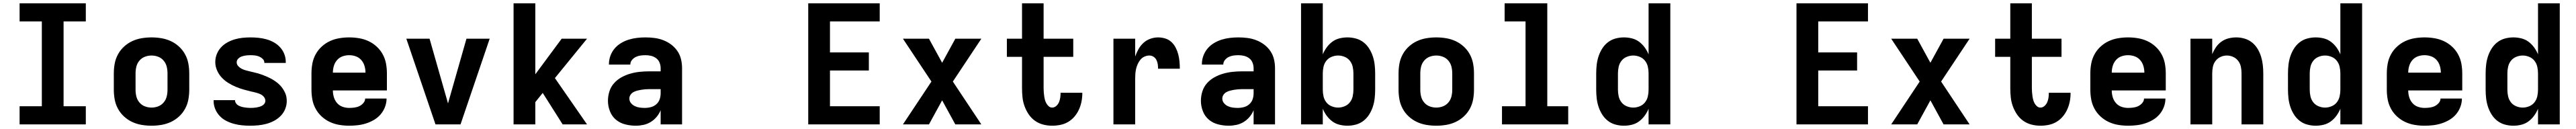

<svg xmlns="http://www.w3.org/2000/svg" viewBox="-20 -755 15640 783"><path d="M99 0V-110H234V-625H99V-735H501V-625H366V-110H501V0Z M900 8Q870 8 840 3Q810 -2 783 -14.5Q756 -27 733.5 -47.5Q711 -68 696.5 -94.5Q682 -121 676.5 -150.5Q671 -180 671 -210V-310Q671 -340 676.5 -369.5Q682 -399 696.5 -425.5Q711 -452 733.5 -472.5Q756 -493 783 -505.5Q810 -518 840 -523Q870 -528 900 -528Q930 -528 960 -523Q990 -518 1017 -505.5Q1044 -493 1066.5 -472.5Q1089 -452 1103.5 -425.5Q1118 -399 1123.5 -369.5Q1129 -340 1129 -310V-210Q1129 -180 1123.5 -150.5Q1118 -121 1103.5 -94.5Q1089 -68 1066.5 -47.5Q1044 -27 1017 -14.5Q990 -2 960 3Q930 8 900 8ZM900 -102Q921 -102 940.5 -109.5Q960 -117 973.5 -133Q987 -149 992 -169Q997 -189 997 -210V-310Q997 -331 992 -351Q987 -371 973.5 -387Q960 -403 940.5 -410.5Q921 -418 900 -418Q879 -418 859.5 -410.5Q840 -403 826.5 -387Q813 -371 808 -351Q803 -331 803 -310V-210Q803 -189 808 -169Q813 -149 826.5 -133Q840 -117 859.5 -109.5Q879 -102 900 -102Z M1499 8Q1474 8 1449 5.5Q1424 3 1400 -3.5Q1376 -10 1353.5 -21.5Q1331 -33 1314 -51Q1297 -69 1287 -92.5Q1277 -116 1277 -141V-147H1407V-146Q1407 -137 1412.5 -128.5Q1418 -120 1426 -115.5Q1434 -111 1443 -108Q1452 -105 1461.5 -103.5Q1471 -102 1480.5 -101Q1490 -100 1499 -100Q1508 -100 1517.5 -100.5Q1527 -101 1536 -102.5Q1545 -104 1554 -106.5Q1563 -109 1571.5 -113.5Q1580 -118 1585.5 -126Q1591 -134 1591 -143Q1591 -156 1582.5 -166.5Q1574 -177 1562.5 -182.5Q1551 -188 1538.5 -191.5Q1526 -195 1513 -198H1511Q1486 -204 1461 -211Q1436 -218 1412 -228Q1388 -238 1365.5 -252Q1343 -266 1325.5 -285Q1308 -304 1297.5 -328.5Q1287 -353 1287 -378Q1287 -403 1296 -426Q1305 -449 1321.5 -467Q1338 -485 1359.5 -497Q1381 -509 1404.5 -516Q1428 -523 1452.5 -525.5Q1477 -528 1501 -528Q1525 -528 1549.5 -525.5Q1574 -523 1597.5 -516.5Q1621 -510 1642.5 -498Q1664 -486 1680.5 -468Q1697 -450 1706 -427Q1715 -404 1715 -379V-373H1585V-374Q1585 -388 1575 -397.5Q1565 -407 1553 -412Q1541 -417 1527.5 -418.5Q1514 -420 1501 -420Q1488 -420 1475 -418.5Q1462 -417 1449.5 -413Q1437 -409 1427 -399.5Q1417 -390 1417 -377Q1417 -364 1426 -354Q1435 -344 1446.5 -338Q1458 -332 1470.5 -328.5Q1483 -325 1495.5 -322Q1508 -319 1521 -316Q1534 -313 1546.5 -309.5Q1559 -306 1571 -301.5Q1583 -297 1595 -292Q1607 -287 1619 -281Q1631 -275 1642 -268Q1653 -261 1663 -253Q1673 -245 1682 -235.5Q1691 -226 1698 -215Q1705 -204 1710.5 -192.5Q1716 -181 1718.5 -168Q1721 -155 1721 -142Q1721 -117 1711.5 -93.5Q1702 -70 1684.5 -52Q1667 -34 1644.5 -22Q1622 -10 1598 -3.5Q1574 3 1549 5.5Q1524 8 1499 8Z M2100 8Q2070 8 2040 3Q2010 -2 1983 -14.5Q1956 -27 1933.5 -47.5Q1911 -68 1896.5 -94.5Q1882 -121 1876.5 -150.5Q1871 -180 1871 -210V-310Q1871 -340 1876.5 -369.5Q1882 -399 1896.5 -425.5Q1911 -452 1933.5 -472.5Q1956 -493 1983 -505.5Q2010 -518 2040 -523Q2070 -528 2100 -528Q2130 -528 2160 -523Q2190 -518 2217 -505.5Q2244 -493 2266.5 -472.5Q2289 -452 2303.5 -425.5Q2318 -399 2323.5 -369.5Q2329 -340 2329 -310V-206H2001Q2001 -185 2007 -165Q2013 -145 2026.5 -129.5Q2040 -114 2059.5 -107Q2079 -100 2100 -100Q2115 -100 2131 -102Q2147 -104 2161 -110.5Q2175 -117 2186 -129.5Q2197 -142 2197 -157H2327Q2327 -131 2317.5 -106Q2308 -81 2291 -61Q2274 -41 2251 -27.5Q2228 -14 2203 -6Q2178 2 2152 5Q2126 8 2100 8ZM2001 -314H2199Q2199 -335 2193 -355Q2187 -375 2173.5 -390.5Q2160 -406 2140.5 -413Q2121 -420 2100 -420Q2079 -420 2059.5 -413Q2040 -406 2026.5 -390.5Q2013 -375 2007 -355Q2001 -335 2001 -314Z M2624 0 2447 -520H2588L2687 -173Q2690 -162 2693.5 -150.5Q2697 -139 2700 -127Q2703 -139 2706.5 -150.5Q2710 -162 2713 -173L2812 -520H2953L2776 0Z M3098 0V-735H3230V-304L3390 -520H3544L3349 -281L3544 0H3396L3275 -191L3230 -135V0Z M3840 8Q3808 8 3776 0Q3744 -8 3719.5 -28.5Q3695 -49 3683 -80Q3671 -111 3671 -143Q3671 -172 3680 -200.5Q3689 -229 3708.5 -250.5Q3728 -272 3753.5 -286Q3779 -300 3807 -308Q3835 -316 3864 -319Q3893 -322 3922 -322H3991V-341Q3991 -358 3984.5 -374.5Q3978 -391 3964 -401.5Q3950 -412 3933 -416Q3916 -420 3899 -420Q3884 -420 3869 -418Q3854 -416 3840.5 -409.5Q3827 -403 3817 -391Q3807 -379 3807 -364V-363H3677V-366Q3677 -392 3686 -416.5Q3695 -441 3711.5 -460.5Q3728 -480 3750.5 -493.5Q3773 -507 3797.5 -514.5Q3822 -522 3847.5 -525Q3873 -528 3899 -528Q3926 -528 3953.5 -524.5Q3981 -521 4007 -511Q4033 -501 4055 -484.5Q4077 -468 4092.5 -445.5Q4108 -423 4114.5 -396Q4121 -369 4121 -341V0H3991V-86Q3982 -64 3966.5 -45.5Q3951 -27 3930.5 -14.5Q3910 -2 3886.5 3Q3863 8 3840 8ZM3895 -100Q3914 -100 3932.5 -105Q3951 -110 3965 -122.5Q3979 -135 3985 -152.5Q3991 -170 3991 -189V-214H3922Q3910 -214 3897.5 -213Q3885 -212 3873 -210Q3861 -208 3849 -205Q3837 -202 3826 -196Q3815 -190 3808 -179.5Q3801 -169 3801 -157Q3801 -141 3811 -129Q3821 -117 3835 -110.5Q3849 -104 3864.5 -102Q3880 -100 3895 -100Z M4887 0V-735H5321V-625H5019V-437H5255V-327H5019V-110H5321V0Z M5462 0 5635 -260 5462 -520H5620L5700 -374L5780 -520H5938L5765 -260L5938 0H5780L5700 -146L5620 0Z M6368 8Q6340 8 6313 1Q6286 -6 6263.5 -22Q6241 -38 6225.5 -61Q6210 -84 6200.5 -110Q6191 -136 6188 -163.5Q6185 -191 6185 -219V-410H6093V-520H6185V-735H6316V-520H6496V-410H6316V-219Q6316 -207 6317 -195.5Q6318 -184 6319.5 -172.5Q6321 -161 6324 -149.5Q6327 -138 6332.5 -128Q6338 -118 6347 -110Q6356 -102 6368 -102Q6382 -102 6393 -112Q6404 -122 6409.5 -135Q6415 -148 6417 -162Q6419 -176 6419 -190V-192H6551V-188Q6551 -163 6546 -138Q6541 -113 6530.5 -90Q6520 -67 6503.5 -47.5Q6487 -28 6465 -15Q6443 -2 6418 3Q6393 8 6368 8Z M6740 0V-520H6872V-412Q6880 -435 6892 -456.5Q6904 -478 6922 -494.5Q6940 -511 6963.5 -519.5Q6987 -528 7011 -528Q7033 -528 7054.5 -521.5Q7076 -515 7092 -500Q7108 -485 7118 -465.5Q7128 -446 7133.5 -425Q7139 -404 7141 -382Q7143 -360 7143 -338H7011Q7011 -352 7009 -365.5Q7007 -379 7001 -391Q6995 -403 6983.5 -410.5Q6972 -418 6958 -418Q6943 -418 6928.5 -411.5Q6914 -405 6904 -393Q6894 -381 6887.5 -366.5Q6881 -352 6877.5 -337Q6874 -322 6873 -306.5Q6872 -291 6872 -276V0Z M7440 8Q7408 8 7376 0Q7344 -8 7319.5 -28.5Q7295 -49 7283 -80Q7271 -111 7271 -143Q7271 -172 7280 -200.5Q7289 -229 7308.5 -250.5Q7328 -272 7353.5 -286Q7379 -300 7407 -308Q7435 -316 7464 -319Q7493 -322 7522 -322H7591V-341Q7591 -358 7584.5 -374.5Q7578 -391 7564 -401.5Q7550 -412 7533 -416Q7516 -420 7499 -420Q7484 -420 7469 -418Q7454 -416 7440.5 -409.5Q7427 -403 7417 -391Q7407 -379 7407 -364V-363H7277V-366Q7277 -392 7286 -416.5Q7295 -441 7311.5 -460.5Q7328 -480 7350.5 -493.5Q7373 -507 7397.5 -514.5Q7422 -522 7447.5 -525Q7473 -528 7499 -528Q7526 -528 7553.5 -524.5Q7581 -521 7607 -511Q7633 -501 7655 -484.5Q7677 -468 7692.5 -445.5Q7708 -423 7714.5 -396Q7721 -369 7721 -341V0H7591V-86Q7582 -64 7566.5 -45.5Q7551 -27 7530.5 -14.5Q7510 -2 7486.5 3Q7463 8 7440 8ZM7495 -100Q7514 -100 7532.5 -105Q7551 -110 7565 -122.5Q7579 -135 7585 -152.5Q7591 -170 7591 -189V-214H7522Q7510 -214 7497.5 -213Q7485 -212 7473 -210Q7461 -208 7449 -205Q7437 -202 7426 -196Q7415 -190 7408 -179.5Q7401 -169 7401 -157Q7401 -141 7411 -129Q7421 -117 7435 -110.5Q7449 -104 7464.5 -102Q7480 -100 7495 -100Z M8161 8Q8136 8 8112 2Q8088 -4 8068.5 -18.5Q8049 -33 8034.5 -53Q8020 -73 8011 -95V0H7879V-735H8011V-425Q8020 -447 8034.5 -467Q8049 -487 8068.5 -501.5Q8088 -516 8112 -522Q8136 -528 8161 -528Q8187 -528 8212.5 -521Q8238 -514 8258.5 -498Q8279 -482 8293 -459.5Q8307 -437 8315 -412.5Q8323 -388 8326 -362Q8329 -336 8329 -310V-210Q8329 -184 8326 -158Q8323 -132 8315 -107.5Q8307 -83 8293 -60.5Q8279 -38 8258.5 -22Q8238 -6 8212.5 1Q8187 8 8161 8ZM8104 -102Q8124 -102 8143.5 -110Q8163 -118 8175.5 -134Q8188 -150 8192.5 -170Q8197 -190 8197 -210V-310Q8197 -330 8192.5 -350Q8188 -370 8175.5 -386Q8163 -402 8143.5 -410Q8124 -418 8104 -418Q8084 -418 8064.5 -410Q8045 -402 8032.5 -386Q8020 -370 8015.5 -350Q8011 -330 8011 -310V-210Q8011 -190 8015.5 -170Q8020 -150 8032.5 -134Q8045 -118 8064.5 -110Q8084 -102 8104 -102Z M8700 8Q8670 8 8640 3Q8610 -2 8583 -14.5Q8556 -27 8533.5 -47.5Q8511 -68 8496.5 -94.5Q8482 -121 8476.5 -150.5Q8471 -180 8471 -210V-310Q8471 -340 8476.5 -369.5Q8482 -399 8496.5 -425.5Q8511 -452 8533.5 -472.5Q8556 -493 8583 -505.5Q8610 -518 8640 -523Q8670 -528 8700 -528Q8730 -528 8760 -523Q8790 -518 8817 -505.5Q8844 -493 8866.5 -472.5Q8889 -452 8903.5 -425.5Q8918 -399 8923.5 -369.5Q8929 -340 8929 -310V-210Q8929 -180 8923.5 -150.5Q8918 -121 8903.5 -94.5Q8889 -68 8866.5 -47.5Q8844 -27 8817 -14.5Q8790 -2 8760 3Q8730 8 8700 8ZM8700 -102Q8721 -102 8740.5 -109.5Q8760 -117 8773.5 -133Q8787 -149 8792 -169Q8797 -189 8797 -210V-310Q8797 -331 8792 -351Q8787 -371 8773.5 -387Q8760 -403 8740.5 -410.5Q8721 -418 8700 -418Q8679 -418 8659.5 -410.5Q8640 -403 8626.5 -387Q8613 -371 8608 -351Q8603 -331 8603 -310V-210Q8603 -189 8608 -169Q8613 -149 8626.5 -133Q8640 -117 8659.5 -109.5Q8679 -102 8700 -102Z M9099 0V-110H9242V-625H9115V-735H9374V-110H9501V0Z M9839 8Q9813 8 9787.5 1Q9762 -6 9741.5 -22Q9721 -38 9707 -60.5Q9693 -83 9685 -107.5Q9677 -132 9674 -158Q9671 -184 9671 -210V-310Q9671 -336 9674 -362Q9677 -388 9685 -412.5Q9693 -437 9707 -459.5Q9721 -482 9741.5 -498Q9762 -514 9787.5 -521Q9813 -528 9839 -528Q9864 -528 9888 -522Q9912 -516 9931.5 -501.5Q9951 -487 9965.5 -467Q9980 -447 9989 -425V-735H10121V0H9989V-95Q9980 -73 9965.5 -53Q9951 -33 9931.5 -18.5Q9912 -4 9888 2Q9864 8 9839 8ZM9896 -102Q9916 -102 9935.5 -110Q9955 -118 9967.5 -134Q9980 -150 9984.5 -170Q9989 -190 9989 -210V-310Q9989 -330 9984.5 -350Q9980 -370 9967.5 -386Q9955 -402 9935.5 -410Q9916 -418 9896 -418Q9876 -418 9856.5 -410Q9837 -402 9824.5 -386Q9812 -370 9807.5 -350Q9803 -330 9803 -310V-210Q9803 -190 9807.5 -170Q9812 -150 9824.5 -134Q9837 -118 9856.5 -110Q9876 -102 9896 -102Z M10887 0V-735H11321V-625H11019V-437H11255V-327H11019V-110H11321V0Z M11462 0 11635 -260 11462 -520H11620L11700 -374L11780 -520H11938L11765 -260L11938 0H11780L11700 -146L11620 0Z M12368 8Q12340 8 12313 1Q12286 -6 12263.5 -22Q12241 -38 12225.5 -61Q12210 -84 12200.5 -110Q12191 -136 12188 -163.5Q12185 -191 12185 -219V-410H12093V-520H12185V-735H12316V-520H12496V-410H12316V-219Q12316 -207 12317 -195.5Q12318 -184 12319.5 -172.5Q12321 -161 12324 -149.5Q12327 -138 12332.5 -128Q12338 -118 12347 -110Q12356 -102 12368 -102Q12382 -102 12393 -112Q12404 -122 12409.5 -135Q12415 -148 12417 -162Q12419 -176 12419 -190V-192H12551V-188Q12551 -163 12546 -138Q12541 -113 12530.5 -90Q12520 -67 12503.5 -47.5Q12487 -28 12465 -15Q12443 -2 12418 3Q12393 8 12368 8Z M12900 8Q12870 8 12840 3Q12810 -2 12783 -14.5Q12756 -27 12733.5 -47.5Q12711 -68 12696.5 -94.5Q12682 -121 12676.5 -150.5Q12671 -180 12671 -210V-310Q12671 -340 12676.5 -369.5Q12682 -399 12696.5 -425.5Q12711 -452 12733.5 -472.5Q12756 -493 12783 -505.5Q12810 -518 12840 -523Q12870 -528 12900 -528Q12930 -528 12960 -523Q12990 -518 13017 -505.5Q13044 -493 13066.5 -472.5Q13089 -452 13103.5 -425.5Q13118 -399 13123.5 -369.5Q13129 -340 13129 -310V-206H12801Q12801 -185 12807 -165Q12813 -145 12826.5 -129.5Q12840 -114 12859.5 -107Q12879 -100 12900 -100Q12915 -100 12931 -102Q12947 -104 12961 -110.5Q12975 -117 12986 -129.5Q12997 -142 12997 -157H13127Q13127 -131 13117.5 -106Q13108 -81 13091 -61Q13074 -41 13051 -27.5Q13028 -14 13003 -6Q12978 2 12952 5Q12926 8 12900 8ZM12801 -314H12999Q12999 -335 12993 -355Q12987 -375 12973.5 -390.5Q12960 -406 12940.5 -413Q12921 -420 12900 -420Q12879 -420 12859.5 -413Q12840 -406 12826.5 -390.5Q12813 -375 12807 -355Q12801 -335 12801 -314Z M13279 0V-520H13411V-426Q13420 -448 13433.5 -468Q13447 -488 13466.5 -502Q13486 -516 13509.5 -522Q13533 -528 13557 -528Q13583 -528 13608 -520.5Q13633 -513 13653 -497Q13673 -481 13686.5 -458.5Q13700 -436 13707.5 -411.5Q13715 -387 13718 -361.5Q13721 -336 13721 -310V0H13589V-310Q13589 -330 13585 -349.5Q13581 -369 13569 -385Q13557 -401 13538.5 -409.5Q13520 -418 13500 -418Q13480 -418 13461.5 -409.5Q13443 -401 13431 -385Q13419 -369 13415 -349.5Q13411 -330 13411 -310V0Z M14039 8Q14013 8 13987.5 1Q13962 -6 13941.5 -22Q13921 -38 13907 -60.5Q13893 -83 13885 -107.5Q13877 -132 13874 -158Q13871 -184 13871 -210V-310Q13871 -336 13874 -362Q13877 -388 13885 -412.5Q13893 -437 13907 -459.5Q13921 -482 13941.5 -498Q13962 -514 13987.5 -521Q14013 -528 14039 -528Q14064 -528 14088 -522Q14112 -516 14131.5 -501.5Q14151 -487 14165.5 -467Q14180 -447 14189 -425V-735H14321V0H14189V-95Q14180 -73 14165.5 -53Q14151 -33 14131.5 -18.5Q14112 -4 14088 2Q14064 8 14039 8ZM14096 -102Q14116 -102 14135.5 -110Q14155 -118 14167.5 -134Q14180 -150 14184.5 -170Q14189 -190 14189 -210V-310Q14189 -330 14184.5 -350Q14180 -370 14167.5 -386Q14155 -402 14135.5 -410Q14116 -418 14096 -418Q14076 -418 14056.5 -410Q14037 -402 14024.5 -386Q14012 -370 14007.5 -350Q14003 -330 14003 -310V-210Q14003 -190 14007.5 -170Q14012 -150 14024.5 -134Q14037 -118 14056.5 -110Q14076 -102 14096 -102Z M14700 8Q14670 8 14640 3Q14610 -2 14583 -14.5Q14556 -27 14533.5 -47.5Q14511 -68 14496.5 -94.5Q14482 -121 14476.5 -150.5Q14471 -180 14471 -210V-310Q14471 -340 14476.5 -369.5Q14482 -399 14496.5 -425.5Q14511 -452 14533.5 -472.5Q14556 -493 14583 -505.5Q14610 -518 14640 -523Q14670 -528 14700 -528Q14730 -528 14760 -523Q14790 -518 14817 -505.5Q14844 -493 14866.5 -472.5Q14889 -452 14903.5 -425.5Q14918 -399 14923.5 -369.5Q14929 -340 14929 -310V-206H14601Q14601 -185 14607 -165Q14613 -145 14626.5 -129.5Q14640 -114 14659.5 -107Q14679 -100 14700 -100Q14715 -100 14731 -102Q14747 -104 14761 -110.5Q14775 -117 14786 -129.5Q14797 -142 14797 -157H14927Q14927 -131 14917.5 -106Q14908 -81 14891 -61Q14874 -41 14851 -27.5Q14828 -14 14803 -6Q14778 2 14752 5Q14726 8 14700 8ZM14601 -314H14799Q14799 -335 14793 -355Q14787 -375 14773.5 -390.5Q14760 -406 14740.5 -413Q14721 -420 14700 -420Q14679 -420 14659.5 -413Q14640 -406 14626.5 -390.5Q14613 -375 14607 -355Q14601 -335 14601 -314Z M15239 8Q15213 8 15187.5 1Q15162 -6 15141.5 -22Q15121 -38 15107 -60.5Q15093 -83 15085 -107.5Q15077 -132 15074 -158Q15071 -184 15071 -210V-310Q15071 -336 15074 -362Q15077 -388 15085 -412.5Q15093 -437 15107 -459.5Q15121 -482 15141.5 -498Q15162 -514 15187.5 -521Q15213 -528 15239 -528Q15264 -528 15288 -522Q15312 -516 15331.5 -501.5Q15351 -487 15365.5 -467Q15380 -447 15389 -425V-735H15521V0H15389V-95Q15380 -73 15365.5 -53Q15351 -33 15331.5 -18.5Q15312 -4 15288 2Q15264 8 15239 8ZM15296 -102Q15316 -102 15335.5 -110Q15355 -118 15367.5 -134Q15380 -150 15384.5 -170Q15389 -190 15389 -210V-310Q15389 -330 15384.5 -350Q15380 -370 15367.5 -386Q15355 -402 15335.5 -410Q15316 -418 15296 -418Q15276 -418 15256.5 -410Q15237 -402 15224.5 -386Q15212 -370 15207.5 -350Q15203 -330 15203 -310V-210Q15203 -190 15207.5 -170Q15212 -150 15224.5 -134Q15237 -118 15256.5 -110Q15276 -102 15296 -102Z"/></svg>

Font: Iosevka Extrabold Extended
Style: Regular
Weight: 800
Width: 7
Monospace: yes
Designer: Belleve Invis
Foundry: Belleve Invis
Version: Version 32.5.0; ttfautohint (v1.8.4)